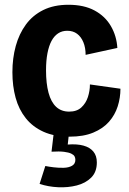

<svg xmlns="http://www.w3.org/2000/svg" viewBox="-20 -560 539 805"><path d="M272 13Q208 13 162.5 -7.5Q117 -28 88 -64.5Q59 -101 45.5 -150Q32 -199 32 -257Q32 -316 46 -367Q60 -418 88.5 -457Q117 -496 161.5 -518Q206 -540 267 -540Q332 -540 376.5 -516Q421 -492 445 -450.5Q469 -409 472 -359L339 -330Q339 -360 329.5 -383Q320 -406 303 -418.5Q286 -431 262 -431Q240 -431 223.5 -420Q207 -409 196 -388.5Q185 -368 179 -337Q173 -306 173 -265Q173 -210 183.5 -171Q194 -132 215.5 -112Q237 -92 270 -92Q302 -92 321 -109.5Q340 -127 348.5 -153Q357 -179 357 -206L485 -188Q485 -150 473.5 -114Q462 -78 437 -49.5Q412 -21 371 -4Q330 13 272 13ZM146 211 170 136Q185 139 205.5 141.5Q226 144 247 143.5Q268 143 282 135Q296 127 296 110Q296 102 292.5 95.5Q289 89 278.5 84Q268 79 248.5 76.5Q229 74 196 76L206 -8H270L264 46Q303 43 330 50.5Q357 58 371.5 75.5Q386 93 386 121Q386 161 362.5 184.5Q339 208 302 217.5Q265 227 223.5 225Q182 223 146 211Z"/></svg>

Font: Bricolage Grotesque 24pt SemiCondensed
Style: Bold
Weight: 700
Width: 4
Designer: Mathieu Triay
Foundry: Atelier Triay
Version: Version 1.001;gftools[0.9.33.dev8+g029e19f]